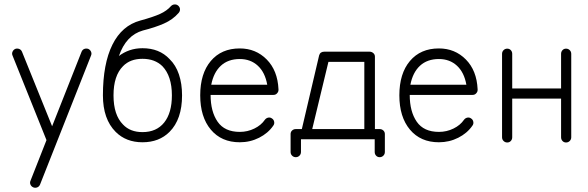

<svg xmlns="http://www.w3.org/2000/svg" viewBox="-20 -645 2719 888"><path d="M135 222Q125 218 121 209Q117 200 121 191L195 3L38 -388Q34 -397 38 -406Q42 -415 51 -419Q60 -422 69 -418.5Q78 -415 82 -405L221 -61L357 -405Q361 -415 369.5 -418.5Q378 -422 388 -419Q397 -415 401 -406Q405 -397 401 -388L165 209Q161 218 152.5 221.5Q144 225 135 222Z M639 13Q563 13 515 -35Q456 -94 456 -204Q456 -350 500 -438.5Q544 -527 629 -550Q688 -566 720 -580.5Q752 -595 771 -617Q778 -624 787.5 -624.5Q797 -625 804 -619Q812 -612 812.5 -602.5Q813 -593 806 -585Q779 -554 738 -536Q697 -518 641 -504Q563 -482 530 -386Q552 -403 579.5 -412.5Q607 -422 639 -422Q717 -422 764 -372Q793 -344 807.5 -301Q822 -258 822 -204Q822 -93 764 -35Q716 13 639 13ZM639 -34Q704 -34 739.5 -78.5Q775 -123 775 -204Q775 -293 731 -339Q696 -373 639 -373Q582 -373 549 -339Q505 -295 505 -204Q505 -113 549 -69Q582 -34 639 -34Z M1089 13Q1004 13 955 -45.5Q906 -104 906 -204Q906 -305 955 -363Q1004 -421 1089 -421Q1163 -421 1213.5 -370Q1264 -319 1268 -232V-229Q1268 -220 1261 -213Q1255 -206 1244 -206H954Q954 -129 986.5 -82Q1019 -35 1089 -35Q1125 -35 1156.5 -50.5Q1188 -66 1205 -91Q1211 -99 1220.5 -101Q1230 -103 1238 -97Q1246 -92 1248 -82Q1250 -72 1244 -64Q1220 -29 1178.5 -8Q1137 13 1089 13ZM957 -253H1216Q1206 -310 1172.5 -341Q1139 -372 1089 -372Q1035 -372 1001.5 -341Q968 -310 957 -253Z M1348 82Q1338 82 1331 75Q1324 68 1324 58V-25Q1324 -35 1331 -41.5Q1338 -48 1348 -48H1376L1456 -389Q1461 -406 1480 -406H1689Q1699 -406 1706.5 -399.5Q1714 -393 1714 -383V-48H1736Q1746 -48 1753 -41.5Q1760 -35 1760 -25V58Q1760 68 1753 75Q1746 82 1736 82Q1726 82 1719.5 75Q1713 68 1713 58V-1H1372V58Q1372 68 1365 75Q1358 82 1348 82ZM1424 -48H1665V-359H1499Z M2010 13Q1925 13 1876 -45.5Q1827 -104 1827 -204Q1827 -305 1876 -363Q1925 -421 2010 -421Q2084 -421 2134.5 -370Q2185 -319 2189 -232V-229Q2189 -220 2182 -213Q2176 -206 2165 -206H1875Q1875 -129 1907.5 -82Q1940 -35 2010 -35Q2046 -35 2077.5 -50.5Q2109 -66 2126 -91Q2132 -99 2141.5 -101Q2151 -103 2159 -97Q2167 -92 2169 -82Q2171 -72 2165 -64Q2141 -29 2099.5 -8Q2058 13 2010 13ZM1878 -253H2137Q2127 -310 2093.5 -341Q2060 -372 2010 -372Q1956 -372 1922.5 -341Q1889 -310 1878 -253Z M2326 14Q2316 14 2309 7Q2302 0 2302 -10V-396Q2302 -406 2309 -413Q2316 -420 2326 -420Q2336 -420 2342.5 -413Q2349 -406 2349 -396V-236H2575V-396Q2575 -406 2581.5 -413Q2588 -420 2598 -420Q2608 -420 2615 -413Q2622 -406 2622 -396V-10Q2622 0 2615 7Q2608 14 2598 14Q2588 14 2581.5 7Q2575 0 2575 -10V-189H2349V-10Q2349 0 2342.5 7Q2336 14 2326 14Z"/></svg>

Font: Zen Kurenaido
Style: ARC
Weight: 400
Designer: Yoshimichi Ohira
Foundry: Positype
Version: Version 1.001